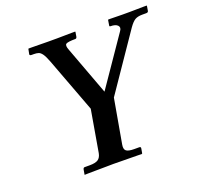

<svg xmlns="http://www.w3.org/2000/svg" viewBox="-115 -773 936 901"><g transform="rotate(-20 353.0 -322.5)"><path d="M257 -72 293 -281 191 -553Q180 -582 171 -594.5Q162 -607 152.5 -610Q143 -613 130 -613H119Q108 -613 109 -620L114 -645L116 -646Q116 -646 132.5 -646Q149 -646 172 -645.5Q195 -645 214 -645Q233 -645 238 -645Q240 -645 256.5 -645Q273 -645 294 -645.5Q315 -646 331 -646Q347 -646 347 -646L349 -645L345 -621Q343 -613 337 -613Q300 -613 290.5 -607Q281 -601 291 -576L381 -334L547 -576Q558 -591 548 -602Q538 -613 512 -613Q506 -613 508 -620L512 -645L514 -646Q514 -646 525.5 -646Q537 -646 553 -645.5Q569 -645 583 -645Q597 -645 601 -645Q604 -645 620 -645Q636 -645 655.5 -645.5Q675 -646 689.5 -646Q704 -646 704 -646L706 -645L702 -621Q701 -613 691 -613H671Q649 -613 635.5 -605.5Q622 -598 605 -574L413 -293L374 -72Q370 -49 381 -41Q392 -33 420 -33H445Q454 -33 452 -24L448 -1L445 1Q445 1 428.5 0.5Q412 0 388.5 0Q365 0 341.5 -0.5Q318 -1 304 -1Q291 -1 267.5 -0.5Q244 0 219 0Q194 0 177 0.5Q160 1 160 1V-1L164 -24Q166 -33 172 -33H198Q227 -33 240 -42Q253 -51 257 -72Z"/></g></svg>

Font: Libertinus Serif SemiBold
Style: Italic
Weight: 600
Italic angle: -11.5°
Designer: Philipp H. Poll, Khaled Hosny
Foundry: Caleb Maclennan
Version: Version 7.051;RELEASE